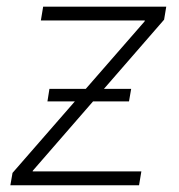

<svg xmlns="http://www.w3.org/2000/svg" viewBox="-20 -549 531 569"><path d="M10.7 0 17.1 -36.6 408.7 -485.8 409.2 -488.3H101.1L107.9 -529.3H472.7L466.3 -490.7L77.1 -43L76.7 -41H398.9L392.1 0ZM120.6 -248.5 126.5 -285.6H368.7L362.3 -248.5Z"/></svg>

Font: Inter 24pt ExtraLight
Style: Italic
Weight: 250
Italic angle: -9.3988°
Version: Version 4.001;git-66647c0bb